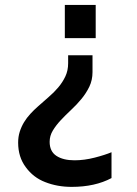

<svg xmlns="http://www.w3.org/2000/svg" viewBox="-20 -588 544 765"><path d="M348.6 -367.7V-300.8Q348.6 -269.1 336 -242.7Q323.3 -216.4 304.2 -193.4Q285.2 -170.5 263.2 -150Q241.2 -129.4 222.2 -109.2Q203.2 -88.9 190.5 -67.9Q177.8 -46.9 177.8 -23Q177.8 15.1 204.6 32.9Q231.5 50.7 276.9 50.7Q315.9 50.7 357.4 40Q378.4 34.6 395 29.2Q411.6 23.9 424.3 18.5V121.5Q358.4 156.6 265.7 156.6Q208 156.6 160.2 137.6Q112.8 119.5 82.6 78Q52.3 37.5 52.3 -19.6Q52.3 -43 58.6 -63Q65 -83.1 75.7 -100.9Q86.5 -118.7 100.9 -134.3Q115.3 -150 130.9 -163.6Q151.9 -182.7 173.4 -201Q194.9 -219.3 212.2 -239.8Q229.5 -260.3 240.5 -283.7Q251.5 -307.2 251.5 -336V-367.7ZM361.3 -568.4V-436.1H238.3V-568.4Z"/></svg>

Font: Ride
Style: Bold
Weight: 700
Version: Version 3.000